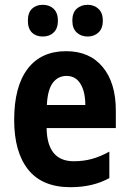

<svg xmlns="http://www.w3.org/2000/svg" viewBox="-20 -769 537 799"><path d="M255 -556Q353 -556 407.5 -490Q462 -424 462 -309V-236H174Q176 -98 287 -98Q327 -98 362 -107.5Q397 -117 435 -138V-28Q367 10 273 10Q156 10 97.5 -63Q39 -136 39 -270Q39 -409 95 -482.5Q151 -556 255 -556ZM257 -453Q221 -453 199.5 -424Q178 -395 175 -332H335Q335 -387 315 -420Q295 -453 257 -453ZM96 -683Q96 -716 113 -732.5Q130 -749 158 -749Q186 -749 203.5 -732Q221 -715 221 -683Q221 -651 203.5 -634Q186 -617 158 -617Q130 -617 113 -633.5Q96 -650 96 -683ZM281 -683Q281 -716 299 -732.5Q317 -749 345 -749Q372 -749 390 -732Q408 -715 408 -683Q408 -651 390 -634Q372 -617 345 -617Q317 -617 299 -634Q281 -651 281 -683Z"/></svg>

Font: Noto Sans Arabic Cond
Style: Bold
Weight: 700
Width: 3
Designer: Monotype Design Team, Nadine Chahine, Nizar Qandah and Khaled Hosny
Foundry: Monotype Imaging Inc.
Version: Version 2.012; ttfautohint (v1.8.4.7-5d5b)